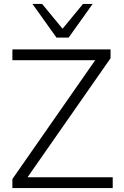

<svg xmlns="http://www.w3.org/2000/svg" viewBox="-20 -956 630 976"><path d="M43 0H553V-55H120L542 -660V-705H43V-650H464L43 -46ZM267 -765H329L451 -936H402L298 -810L194 -936H145Z"/></svg>

Font: Poppy and Pepper Light
Style: Regular
Weight: 300
Designer: Thy Ha
Foundry: Thy Ha
Version: Version 0.001;Glyphs 3.2 (3227)